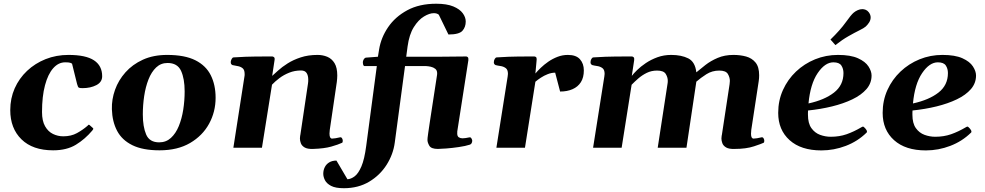

<svg xmlns="http://www.w3.org/2000/svg" viewBox="-20 -788 5253 1024"><path d="M345.2 -495.1Q437.5 -495.1 481.2 -466.3Q524.9 -437.5 524.9 -381.3Q524.9 -350.1 493.9 -334Q462.9 -317.9 420.4 -317.9Q406.2 -317.9 400.9 -320.3Q395.5 -322.8 391.1 -339.8L364.3 -448.2Q360.8 -451.2 353.5 -453.4Q346.2 -455.6 327.6 -455.6Q291.5 -455.6 263.7 -424.1Q235.8 -392.6 220 -333.3Q204.1 -273.9 204.1 -190.4Q204.1 -143.1 220.5 -114.5Q236.8 -85.9 262.7 -73.5Q288.6 -61 317.4 -61Q359.4 -61 390.4 -78.1Q421.4 -95.2 446.3 -116.7Q448.7 -119.6 451.2 -121.8Q453.6 -124 457 -121.6L475.1 -105.5Q477.5 -103.5 477.5 -101.1Q477.5 -98.6 475.3 -96.4Q473.1 -94.2 472.2 -91.8Q433.6 -45.9 384.8 -16.1Q335.9 13.7 263.2 13.7Q154.3 13.7 94.5 -44.9Q34.7 -103.5 34.7 -200.7Q34.7 -263.2 58.3 -316.7Q82 -370.1 124.5 -410.2Q167 -450.2 223.4 -472.7Q279.8 -495.1 345.2 -495.1Z M576.7 -205.6Q575.2 -257.8 593.5 -309.1Q611.8 -360.4 649.2 -402.3Q686.5 -444.3 742.2 -469.7Q797.9 -495.1 871.6 -495.1Q965.3 -495.1 1022 -466.6Q1078.6 -438 1104.2 -386.5Q1129.9 -335 1129.9 -266.6Q1129.9 -191.9 1095.2 -128.2Q1060.5 -64.5 993.9 -25.4Q927.2 13.7 831.1 13.7Q741.2 13.7 685.8 -13.7Q630.4 -41 604.5 -90.3Q578.6 -139.6 576.7 -205.6ZM829.1 -28.8Q865.7 -28.8 891.6 -52.5Q917.5 -76.2 933.6 -115.5Q949.7 -154.8 957.3 -203.1Q964.8 -251.5 964.8 -300.8Q964.8 -368.2 945.6 -410.2Q926.3 -452.1 873.5 -452.1Q837.9 -452.1 812.7 -428.2Q787.6 -404.3 772 -364.5Q756.3 -324.7 749 -275.9Q741.7 -227.1 741.7 -177.7Q741.7 -112.3 759.5 -70.6Q777.3 -28.8 829.1 -28.8Z M1776.4 -351.1 1738.8 -95.2Q1737.3 -84.5 1737.3 -75.7Q1737.3 -61 1741 -54.9Q1744.6 -48.8 1751 -48.8Q1757.8 -48.8 1770 -50.8Q1782.2 -52.7 1791.5 -55.2Q1799.8 -57.6 1804 -51Q1808.1 -44.4 1808.1 -37.1Q1808.1 -28.3 1804.2 -26.4Q1784.7 -17.1 1747.1 -6.3Q1709.5 4.4 1649.9 6.3Q1619.6 7.3 1604.5 -1.7Q1589.4 -10.7 1584.5 -24.2Q1579.6 -37.6 1579.6 -49.3Q1579.6 -57.6 1580.8 -63.5Q1582 -69.3 1582 -69.3L1622.6 -342.3Q1623.5 -347.7 1623.8 -353Q1624 -358.4 1624 -363.3Q1624 -385.3 1615.2 -398.7Q1606.4 -412.1 1585.4 -412.1Q1551.8 -412.1 1522.5 -400.4Q1493.2 -388.7 1470 -371.1Q1446.8 -353.5 1430.7 -336.4L1377 0H1224.6L1283.7 -379.9Q1284.7 -383.8 1284.7 -387.2Q1284.7 -390.6 1284.7 -393.6Q1284.7 -416.5 1272.9 -425Q1261.2 -433.6 1245.8 -435.8Q1230.5 -438 1219.7 -440.9Q1214.8 -443.4 1212.4 -447.3Q1210 -451.2 1210.9 -460.4Q1211.9 -466.3 1215.8 -473.9Q1219.7 -481.4 1225.6 -481.9Q1293.9 -486.3 1348.6 -486.6Q1403.3 -486.8 1432.6 -486.8Q1436.5 -486.8 1441.4 -482.9Q1446.3 -479 1444.3 -467.3L1431.6 -383.3Q1443.4 -393.6 1463.6 -412.1Q1483.9 -430.7 1513.9 -449.7Q1543.9 -468.8 1583.7 -481.9Q1623.5 -495.1 1673.8 -495.1Q1701.7 -495.1 1725.6 -485.1Q1749.5 -475.1 1764.2 -451.2Q1778.8 -427.2 1778.8 -385.3Q1778.8 -377.4 1778.1 -368.9Q1777.3 -360.4 1776.4 -351.1Z M1814 215.8Q1769.5 215.8 1745.8 203.4Q1722.2 190.9 1713.1 173.1Q1704.1 155.3 1704.1 138.7Q1704.1 119.6 1712.2 103.5Q1720.2 87.4 1736.1 77.9Q1752 68.4 1774.4 68.4L1833 168Q1852.1 167 1871.6 152.3Q1891.1 137.7 1907.5 99.6Q1923.8 61.5 1933.1 -9.8L1989.7 -435.5H1924.3Q1918.5 -436 1916.5 -444.8Q1914.6 -453.6 1915.5 -459.5Q1917.5 -468.8 1921.4 -473.6Q1925.3 -478.5 1930.2 -480.5L1995.6 -485.4L2002 -524.9Q2012.2 -587.4 2049.8 -642.8Q2087.4 -698.2 2151.9 -733.2Q2216.3 -768.1 2306.6 -768.1Q2362.8 -768.1 2397.5 -753.7Q2432.1 -739.3 2448 -717.5Q2463.9 -695.8 2463.9 -673.3Q2463.9 -643.6 2446.3 -623.8Q2428.7 -604 2371.6 -604L2320.3 -709.5Q2310.5 -717.8 2293.9 -717.8Q2270.5 -717.8 2241 -700Q2211.4 -682.1 2187 -643.3Q2162.6 -604.5 2153.8 -540.5L2146.5 -485.4H2301.8Q2314 -485.4 2339.4 -485.6Q2364.7 -485.8 2392.6 -486.1Q2420.4 -486.3 2441.7 -486.6Q2462.9 -486.8 2466.8 -486.8Q2470.7 -486.8 2474.9 -482.9Q2479 -479 2478 -467.3L2418.5 -85.4H2418.9Q2418.5 -82.5 2418.5 -76.7Q2418.5 -61 2427 -55.7Q2435.5 -50.3 2446.8 -50.3Q2455.1 -50.3 2463.9 -51.8Q2472.7 -53.2 2479.5 -54.7Q2484.4 -55.7 2486.3 -55.7Q2493.2 -55.7 2498 -41.5Q2498.5 -40 2498.5 -37.1Q2498.5 -31.7 2495.8 -25.4Q2493.2 -19 2486.3 -16.6Q2462.4 -8.8 2427 -3.7Q2391.6 1.5 2360.1 3.9Q2328.6 6.3 2315.4 6.3Q2279.8 6.3 2269.8 -10.7Q2259.8 -27.8 2259.8 -41.5Q2259.8 -46.4 2260.5 -53.5Q2261.2 -60.5 2263.7 -78.1Q2266.1 -95.7 2271.5 -131.1Q2276.9 -166.5 2286.1 -226.6Q2295.4 -286.6 2309.6 -379.9Q2310.5 -384.8 2311 -388.9Q2311.5 -393.1 2311.5 -397Q2311.5 -413.1 2301.3 -421.1Q2291 -429.2 2277.3 -432.1Q2263.7 -435.1 2252.9 -435.5H2140.1L2085.4 -27.3Q2077.1 35.2 2042 90.8Q2006.8 146.5 1948.7 181.2Q1890.6 215.8 1814 215.8Z M2835.4 -396Q2846.7 -409.7 2864.3 -426.5Q2881.8 -443.4 2904.3 -459Q2926.8 -474.6 2953.4 -484.9Q2980 -495.1 3008.8 -495.1Q3052.7 -495.1 3073.2 -471.9Q3093.8 -448.7 3093.8 -412.6Q3093.8 -374.5 3077.9 -349.6Q3062 -324.7 3033.4 -312.3Q3004.9 -299.8 2967.3 -299.8L2940.9 -400.4Q2921.4 -400.4 2901.4 -392.6Q2881.3 -384.8 2864.3 -373.5Q2847.2 -362.3 2835.4 -352.1L2779.8 0H2627.4L2687.5 -379.9Q2689 -388.2 2689 -394Q2689 -416.5 2677 -425Q2665 -433.6 2649.4 -435.8Q2633.8 -438 2623 -440.9Q2613.8 -445.3 2613.8 -455.6Q2613.8 -465.3 2618.4 -473.4Q2623 -481.4 2628.9 -481.9Q2697.3 -486.3 2749 -486.6Q2800.8 -486.8 2830.1 -486.8Q2834 -486.8 2838.1 -483.9Q2842.3 -481 2842.3 -472.2Q2842.3 -472.2 2840.8 -453.9Q2839.4 -435.5 2835.4 -396Z M4026.4 -354.5 3986.8 -95.2Q3985.4 -83.5 3985.4 -74.7Q3985.4 -61 3989 -54.9Q3992.7 -48.8 3999 -48.8Q4005.9 -48.8 4018.1 -50.8Q4030.3 -52.7 4039.6 -55.2Q4047.9 -57.6 4052 -51Q4056.2 -44.4 4056.2 -37.1Q4056.2 -33.7 4055.4 -30.5Q4054.7 -27.3 4052.2 -26.4Q4043 -21.5 4001.2 -7.6Q3959.5 6.3 3897.9 6.3Q3867.7 7.3 3852.5 -1.7Q3837.4 -10.7 3832.5 -24.2Q3827.6 -37.6 3827.6 -49.3Q3827.6 -57.6 3828.9 -63.5Q3830.1 -69.3 3830.1 -69.3L3871.1 -338.9Q3872.6 -347.2 3872.6 -356.4Q3872.6 -375.5 3861.8 -393.6Q3851.1 -411.6 3816.4 -411.6Q3777.8 -411.6 3747.3 -392.1Q3716.8 -372.6 3693.8 -352.5L3641.1 0H3487.8L3540 -340.3Q3541.5 -347.7 3541.5 -356.9Q3541.5 -376 3530.5 -393.8Q3519.5 -411.6 3484.4 -411.6Q3454.1 -411.6 3429 -399.2Q3403.8 -386.7 3383.8 -369.1Q3363.8 -351.6 3348.6 -335.9L3295.4 0H3143.1L3203.1 -379.9Q3204.6 -388.2 3204.6 -394Q3204.6 -416.5 3192.6 -425Q3180.7 -433.6 3165 -435.8Q3149.4 -438 3138.7 -440.9Q3129.4 -445.3 3129.4 -455.6Q3129.4 -456.5 3129.6 -457.8Q3129.9 -459 3129.9 -460.4Q3129.9 -466.3 3134.3 -473.9Q3138.7 -481.4 3144.5 -481.9Q3212.9 -486.3 3267.1 -486.6Q3321.3 -486.8 3350.6 -486.8Q3354.5 -486.8 3359.1 -482.9Q3363.8 -479 3362.3 -467.3L3349.6 -383.3Q3358.9 -395.5 3377.9 -414.3Q3397 -433.1 3424.6 -451.7Q3452.1 -470.2 3486.3 -482.7Q3520.5 -495.1 3559.6 -495.1Q3614.3 -495.1 3650.9 -476.6Q3687.5 -458 3693.8 -402.3Q3714.8 -419.9 3742.7 -441.7Q3770.5 -463.4 3807.6 -479.2Q3844.7 -495.1 3892.1 -495.1Q3928.2 -495.1 3959.2 -486.6Q3990.2 -478 4009.5 -454.6Q4028.8 -431.2 4028.8 -386.7Q4028.8 -379.4 4028.3 -371.3Q4027.8 -363.3 4026.4 -354.5Z M4628.4 -385.3Q4628.4 -344.2 4601.1 -312.7Q4573.7 -281.2 4526.1 -258.3Q4478.5 -235.4 4417.7 -220.5Q4356.9 -205.6 4289.6 -198.7Q4289.1 -193.4 4289.1 -187.5Q4289.1 -181.6 4289.1 -175.8Q4289.1 -130.4 4307.4 -104.7Q4325.7 -79.1 4353.8 -68.8Q4381.8 -58.6 4410.6 -58.6Q4456.5 -58.6 4495.1 -72Q4533.7 -85.4 4575.2 -109.9Q4577.1 -110.8 4578.9 -111.8Q4580.6 -112.8 4582.5 -112.8Q4586.4 -112.8 4595 -103Q4603.5 -93.3 4603.5 -87.4Q4603.5 -86.9 4603.8 -86.4Q4604 -85.9 4604 -85.4Q4604 -83.5 4603 -82.3Q4602.1 -81.1 4601.1 -80.1Q4554.2 -34.2 4491 -10Q4427.7 14.2 4360.8 14.2Q4252 14.2 4191.2 -40.5Q4130.4 -95.2 4130.4 -186Q4130.4 -252 4155.8 -308.1Q4181.2 -364.3 4225.3 -406.2Q4269.5 -448.2 4327.1 -471.7Q4384.8 -495.1 4449.2 -495.1Q4516.6 -495.1 4555.9 -477.3Q4595.2 -459.5 4611.8 -433.8Q4628.4 -408.2 4628.4 -385.3ZM4424.8 -455.6Q4379.9 -455.6 4340.8 -397.9Q4301.8 -340.3 4292 -236.3Q4377.4 -254.9 4428 -294.2Q4478.5 -333.5 4478.5 -398.4Q4478.5 -421.4 4467.3 -438.5Q4456.1 -455.6 4424.8 -455.6ZM4435.5 -547.4 4409.2 -577.1Q4461.4 -627.9 4490.5 -668.7Q4519.5 -709.5 4533.2 -720.7Q4542.5 -728.5 4554.7 -733.9Q4566.9 -739.3 4579.1 -739.3Q4588.4 -739.3 4597.7 -735.4Q4606.9 -731.4 4613.8 -722.2Q4623.5 -709 4623.5 -695.3Q4623.5 -681.2 4615.5 -668.5Q4607.4 -655.8 4597.2 -646.5Q4587.9 -638.2 4563 -626Q4538.1 -613.8 4504.6 -594.7Q4471.2 -575.7 4435.5 -547.4Z M5185.5 -385.3Q5185.5 -344.2 5158.2 -312.7Q5130.9 -281.2 5083.3 -258.3Q5035.6 -235.4 4974.9 -220.5Q4914.1 -205.6 4846.7 -198.7Q4846.2 -193.4 4846.2 -187.5Q4846.2 -181.6 4846.2 -175.8Q4846.2 -130.4 4864.5 -104.7Q4882.8 -79.1 4910.9 -68.8Q4939 -58.6 4967.8 -58.6Q5013.7 -58.6 5052.2 -72Q5090.8 -85.4 5132.3 -109.9Q5134.3 -110.8 5136 -111.8Q5137.7 -112.8 5139.6 -112.8Q5143.6 -112.8 5152.1 -103Q5160.6 -93.3 5160.6 -87.4Q5160.6 -86.9 5160.9 -86.4Q5161.1 -85.9 5161.1 -85.4Q5161.1 -83.5 5160.2 -82.3Q5159.2 -81.1 5158.2 -80.1Q5111.3 -34.2 5048.1 -10Q4984.9 14.2 4918 14.2Q4809.1 14.2 4748.3 -40.5Q4687.5 -95.2 4687.5 -186Q4687.5 -252 4712.9 -308.1Q4738.3 -364.3 4782.5 -406.2Q4826.7 -448.2 4884.3 -471.7Q4941.9 -495.1 5006.3 -495.1Q5073.7 -495.1 5113 -477.3Q5152.3 -459.5 5168.9 -433.8Q5185.5 -408.2 5185.5 -385.3ZM4981.9 -455.6Q4937 -455.6 4897.9 -397.9Q4858.9 -340.3 4849.1 -236.3Q4934.6 -254.9 4985.1 -294.2Q5035.6 -333.5 5035.6 -398.4Q5035.6 -421.4 5024.4 -438.5Q5013.2 -455.6 4981.9 -455.6Z"/></svg>

Font: Gelasio
Style: Italic
Weight: 400
Italic angle: -8.5°
Designer: Eben Sorkin
Foundry: Eben Sorkin
Version: Version 1.008